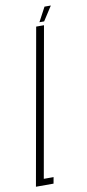

<svg xmlns="http://www.w3.org/2000/svg" viewBox="-122 -788 372 822"><g transform="rotate(-10 64.0 -376.5)"><path d="M-35 0H41.5L46.5 -27.5H4L119 -675H85ZM102 -691H122.5L162.5 -753H135Z"/></g></svg>

Font: Anybody UltraCondensed ExtraLight
Style: Italic
Weight: 250
Width: 1
Italic angle: -10°
Version: Version 1.113;gftools[0.9.25]